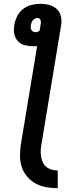

<svg xmlns="http://www.w3.org/2000/svg" viewBox="-20 -755 440 1008"><path d="M283 233Q251 233 221.5 227.5Q192 222 166.5 208Q141 194 122 171.5Q103 149 94 121Q85 93 85 62Q85 31 90 0L175 -513Q169 -512 164 -512Q159 -512 154 -512Q131 -512 109 -518Q87 -524 73 -540Q59 -556 55 -578Q51 -600 55 -623Q59 -647 70 -669.5Q81 -692 101 -707.5Q121 -723 145 -729Q169 -735 192 -735Q216 -735 238.5 -729Q261 -723 277.5 -708Q294 -693 299.5 -670Q305 -647 301 -623L198 0Q195 17 194 33.5Q193 50 195.5 66Q198 82 204.5 96.5Q211 111 223 121Q235 131 251 135.5Q267 140 283 140ZM167 -586Q172 -586 177.5 -588Q183 -590 188 -594L193 -623Q194 -630 194.5 -636Q195 -642 193.5 -647.5Q192 -653 187.5 -657Q183 -661 177 -661Q171 -661 164 -657.5Q157 -654 152.5 -648.5Q148 -643 145.5 -636.5Q143 -630 142 -623Q141 -617 141.5 -610Q142 -603 145 -597.5Q148 -592 154 -589Q160 -586 167 -586Z"/></svg>

Font: Iosevka Aile Semibold
Style: Italic
Weight: 600
Italic angle: -9°
Designer: Belleve Invis
Foundry: Belleve Invis
Version: Version 31.1.0; ttfautohint (v1.8.4)